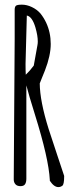

<svg xmlns="http://www.w3.org/2000/svg" viewBox="-20 -780 308 811"><path d="M38.1 -29.3 42 -615.7V-738.8Q42 -750.5 46.9 -755.4Q51.8 -760.3 72.5 -760.3Q93.3 -760.3 114.5 -750.2Q135.7 -740.2 150.4 -723.6Q164.6 -706.1 174.8 -684.6Q194.3 -643.1 194.3 -594.2Q194.3 -545.4 169.9 -482.4Q167 -475.6 158.2 -453.6Q149.4 -431.6 147.9 -427.7Q148.4 -353.5 185.5 -234.9Q198.2 -194.8 221.7 -125.2Q245.1 -55.7 251 -37.1V-34.7Q251 -1 243.2 4.6Q235.4 10.3 226.6 10.3Q208 10.3 190.4 -16.6V-20Q185.5 -110.8 127.9 -294.9Q101.6 -378.9 91.3 -419.4V-25.4Q91.3 -10.3 85.9 -2Q80.6 6.3 66.4 6.3Q52.2 6.3 45.2 -1.7Q38.1 -9.8 38.1 -21.5ZM93.3 -714.4 87.9 -510.3Q87.9 -479.5 88.9 -464.4Q106 -480.5 122.6 -502.9L138.2 -589.4Q139.6 -596.2 139.6 -605Q139.6 -628.9 129.9 -663.1Q116.2 -710 93.3 -714.4Z"/></svg>

Font: Amatic
Style: Bold
Weight: 700
Width: 3
Version: Version 2.000; ttfautohint (v0.92-dirty) -l 8 -r 50 -G 50 -x